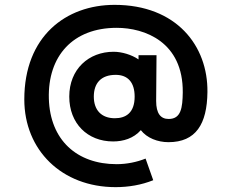

<svg xmlns="http://www.w3.org/2000/svg" viewBox="-20 -665 954 790"><path d="M455.5 105C509 105 562 96 610.5 76.5L579 -12.5C543 2 501 10.5 460 10.5C296.5 10.5 186 -88.5 181 -259C176 -434.5 280 -550.5 460 -550.5C575.5 -550.5 734 -492.5 732 -284.5C731 -222.5 725.5 -175.5 674 -175.5C641 -175.5 622.5 -198 622.5 -249.5L624 -438H550V-420.5C521.5 -440 481 -452 447.5 -452C345 -452 265 -380.5 265 -267.5C265 -157.5 339.5 -83 445.5 -83C487 -83 529.5 -95.5 559.5 -129.5C584.5 -97 629 -80 673 -80C786 -80 832 -154.5 833.5 -286C836 -476.5 706 -645 451.5 -645C251 -645 80 -515.5 80 -256C80 -47.5 234 105 455.5 105ZM366 -267.5C366 -322 395 -357 456 -357C506.5 -357 534 -325.5 534 -267.5C534 -201 498 -178.5 452.5 -178.5C397.5 -178.5 366 -212 366 -267.5Z"/></svg>

Font: Eudonet
Style: Bold
Weight: 700
Designer: Mikhail Sharanda
Foundry: Mikhail Sharanda
Version: Version 4.503;Glyphs 3.1.2 (3151)